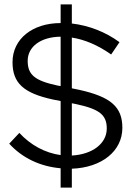

<svg xmlns="http://www.w3.org/2000/svg" viewBox="-20 -787 607 874"><path d="M256 67H307V-19C443 -24 537 -99 537 -205C537 -300 485 -346 341 -378L307 -385V-616C365 -607 425 -582 486 -539L524 -595C460 -642 384 -671 307 -680V-767H256V-682C128 -682 37 -610 37 -504C37 -409 87 -363 221 -334L256 -327V-81C185 -91 120 -126 68 -182L22 -133C82 -67 164 -29 256 -21ZM256 -395 240 -398C138 -420 106 -447 106 -510C106 -575 166 -619 256 -620ZM307 -79V-317L322 -314C433 -291 466 -264 466 -202C466 -133 400 -84 307 -79Z"/></svg>

Font: Red Hat Display
Style: Regular
Weight: 400
Designer: Pentagram, MCKL
Foundry: Pentagram, MCKL
Version: Version 1.023